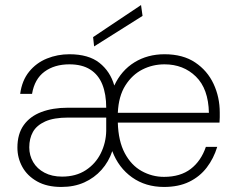

<svg xmlns="http://www.w3.org/2000/svg" viewBox="-20 -729 934 761"><path d="M223 12Q166 12 127 -10Q88 -32 68.5 -67.5Q49 -103 49 -144Q49 -198 74 -233Q99 -268 144 -285Q189 -302 248 -302H401Q401 -356 385.5 -394.5Q370 -433 337.5 -453.5Q305 -474 255 -474Q196 -474 156.5 -445Q117 -416 107 -357H60Q67 -410 95.5 -445Q124 -480 166 -497Q208 -514 255 -514Q331 -514 374 -480Q417 -446 433 -390Q461 -450 513 -482Q565 -514 632 -514Q705 -514 753.5 -481.5Q802 -449 826.5 -396.5Q851 -344 851 -283Q851 -273 851 -264Q851 -255 850 -243H447Q449 -170 474.5 -122Q500 -74 541.5 -51Q583 -28 630 -28Q695 -28 736 -59.5Q777 -91 796 -147H841Q827 -101 799.5 -65Q772 -29 730 -8.5Q688 12 630 12Q557 12 503.5 -26Q450 -64 425 -130Q411 -88 382.5 -56Q354 -24 314 -6Q274 12 223 12ZM226 -29Q281 -29 320 -54.5Q359 -80 379.5 -121.5Q400 -163 401 -210V-263H251Q193 -263 159 -247.5Q125 -232 110.5 -206Q96 -180 96 -145Q96 -113 111.5 -86.5Q127 -60 156.5 -44.5Q186 -29 226 -29ZM447 -282H808Q806 -377 756.5 -425.5Q707 -474 632 -474Q585 -474 544.5 -453.5Q504 -433 477 -390.5Q450 -348 447 -282ZM353 -545 349 -582 539 -709 545 -666Z"/></svg>

Font: DM Sans 16pt ExtraLight
Style: Regular
Weight: 250
Version: Version 4.004;gftools[0.9.30]